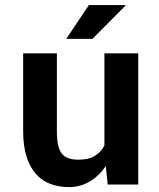

<svg xmlns="http://www.w3.org/2000/svg" viewBox="-20 -743 640 773"><path d="M405.8 -74.2Q378.9 -34.7 341.1 -12.2Q303.2 10.3 258.3 10.3Q217.3 10.3 183.1 -2.4Q148.9 -15.1 124.5 -42.7Q100.1 -70.3 86.7 -113Q73.2 -155.8 73.2 -215.8V-528.3H209V-214.8Q209 -182.6 213.6 -160.6Q218.3 -138.7 228.5 -125.2Q238.8 -111.8 255.4 -106Q272 -100.1 295.9 -100.1Q336.4 -100.1 361.8 -115.5Q387.2 -130.9 400.4 -157.7V-528.3H536.6V0H413.6ZM337.9 -722.7H487.3L352.1 -586.4H246.6Z"/></svg>

Font: Roboto Mono
Style: Bold
Weight: 700
Designer: Google
Version: Version 2.000985; 2015; ttfautohint (v1.3)